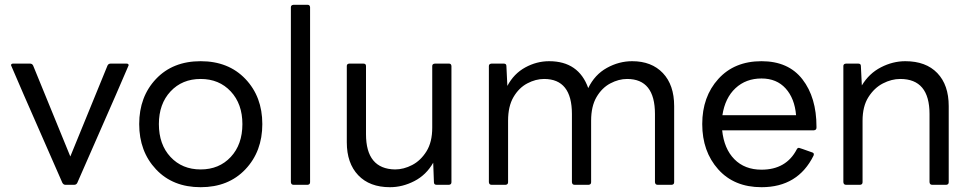

<svg xmlns="http://www.w3.org/2000/svg" viewBox="-20 -770 4048 800"><path d="M289 0H252Q245 0 240 -8Q26 -495 26 -498Q26 -505 35 -505H105Q114 -505 118 -497L273 -118L428 -497Q432 -505 441 -505H507Q516 -505 516 -498Q516 -495 302 -8Q298 0 289 0Z M816 10Q700 10 630 -64.5Q560 -139 560 -253Q560 -367 630 -441Q700 -515 816 -515Q932 -515 1002.5 -441Q1073 -367 1073 -253Q1073 -139 1002.5 -64.5Q932 10 816 10ZM816 -64Q893 -64 941.5 -116Q990 -168 990 -253Q990 -337 941.5 -389Q893 -441 816 -441Q739 -441 690.5 -389Q642 -337 642 -253Q642 -168 690.5 -116Q739 -64 816 -64Z M1262 0H1203Q1193 0 1192 -11V-740Q1192 -749 1203 -750H1262Q1271 -750 1272 -740V-11Q1272 -1 1262 0Z M1605 10Q1520 10 1472.5 -40Q1425 -90 1425 -177V-495Q1425 -504 1435 -505H1494Q1505 -505 1505 -495V-211Q1505 -66 1626 -64Q1662 -64 1697.5 -82.5Q1733 -101 1757 -139.5Q1781 -178 1781 -238V-495Q1781 -504 1792 -505H1851Q1860 -505 1861 -495V-11Q1861 -1 1851 0H1799Q1788 0 1788 -11L1785 -92Q1756 -41 1706.5 -15.5Q1657 10 1605 10Z M2779 0H2720Q2710 0 2709 -11V-295Q2709 -441 2593 -441Q2558 -441 2523 -422.5Q2488 -404 2465.5 -365.5Q2443 -327 2443 -267V-11Q2443 -1 2433 0H2374Q2364 0 2363 -11V-295Q2363 -441 2247 -441Q2212 -441 2177 -422.5Q2142 -404 2119.5 -365.5Q2097 -327 2097 -267V-11Q2097 -1 2087 0H2028Q2018 0 2017 -11V-495Q2017 -504 2028 -505H2079Q2090 -505 2090 -495L2094 -412Q2121 -463 2168.5 -489Q2216 -515 2268 -515Q2391 -515 2431 -403Q2458 -459 2508.5 -487Q2559 -515 2614 -515Q2695 -515 2742 -465.5Q2789 -416 2789 -328V-11Q2789 -1 2779 0Z M3153 10Q3039 10 2972.5 -64.5Q2906 -139 2906 -253Q2906 -367 2973 -441Q3040 -515 3153 -515Q3265 -515 3323.5 -439.5Q3382 -364 3382 -242V-238Q3382 -228 3371 -227H2989Q2997 -150 3040 -106.5Q3083 -63 3153 -63Q3256 -63 3300 -148Q3303 -154 3309 -154Q3311 -154 3364 -135Q3371 -133 3371 -127L3370 -122Q3305 10 3153 10ZM3297 -290Q3291 -360 3253.5 -401.5Q3216 -443 3153 -443Q3088 -443 3044.5 -402.5Q3001 -362 2990 -290Z M3923 0H3864Q3854 0 3853 -11V-295Q3853 -441 3731 -441Q3695 -441 3659 -422.5Q3623 -404 3598.5 -365.5Q3574 -327 3574 -267V-11Q3574 -1 3564 0H3505Q3495 0 3494 -11V-495Q3494 -504 3505 -505H3556Q3567 -505 3567 -495L3571 -414Q3601 -464 3650.5 -489.5Q3700 -515 3752 -515Q3838 -515 3885.5 -465.5Q3933 -416 3933 -328V-11Q3933 -1 3923 0Z"/></svg>

Font: YamahaIndonesia935. App
Style: Regular
Weight: 400
Designer: Dalton Maag Ltd
Foundry: Dalton Maag Ltd
Version: Version 1.002; January 01, 2024; Regular/Italic